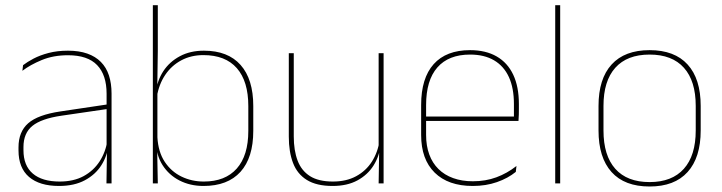

<svg xmlns="http://www.w3.org/2000/svg" viewBox="-20 -684 2692 716"><path d="M377 0 379 -128 377.5 -131.5V-292V-334.5Q377.5 -404.5 342.2 -441.2Q307 -478 233.5 -478Q179 -478 136 -460.2Q93 -442.5 63.5 -420L66 -441Q81.5 -453 105.2 -465.5Q129 -478 161.2 -486.5Q193.5 -495 233.5 -495Q275 -495 305.5 -484.2Q336 -473.5 356.2 -453Q376.5 -432.5 386.2 -402.8Q396 -373 396 -335V0ZM200 9.5Q127.5 9.5 88.2 -24.2Q49 -58 49 -123V-134.5Q49 -192.5 85 -224.2Q121 -256 205.5 -268.5L386.5 -295.5L387 -278.5L209 -252.5Q134 -241.5 100.8 -214.5Q67.5 -187.5 67.5 -135.5V-124Q67.5 -66.5 102.2 -36.8Q137 -7 202.5 -7Q254.5 -7 291.8 -27.2Q329 -47.5 351.5 -82.2Q374 -117 380.5 -160.5L390 -142H384Q380 -102.5 358 -67.8Q336 -33 296.5 -11.8Q257 9.5 200 9.5Z M739 9.5Q689 9.5 649.2 -11Q609.5 -31.5 586 -68.5Q562.5 -105.5 562 -155.5H556L567 -172Q570 -117.5 594.2 -80.8Q618.5 -44 656.8 -25.5Q695 -7 740 -7Q820 -7 863 -55.5Q906 -104 906 -196V-288.5Q906 -381 863.2 -429.8Q820.5 -478.5 738.5 -478.5Q692.5 -478.5 656 -459Q619.5 -439.5 596 -404.5Q572.5 -369.5 565 -323L556 -341.5H561.5Q566.5 -384 589.2 -418.8Q612 -453.5 650.5 -474.2Q689 -495 740.5 -495Q830 -495 877.2 -441.8Q924.5 -388.5 924.5 -288.5V-196Q924.5 -96 876.8 -43.2Q829 9.5 739 9.5ZM550 0V-664.5H568.5V-494.5L566.5 -356L567 -346.5V-138L566 -130.5L568.5 0Z M1075.5 -485.5V-175.5Q1075.5 -123 1089.8 -85.2Q1104 -47.5 1136 -27.2Q1168 -7 1221.5 -7Q1271.5 -7 1308 -26.8Q1344.5 -46.5 1366.8 -81.2Q1389 -116 1395.5 -160.5L1404.5 -141.5H1399Q1394.5 -101 1372.8 -66.5Q1351 -32 1312.8 -11.2Q1274.5 9.5 1220.5 9.5Q1160.5 9.5 1124.5 -12.8Q1088.5 -35 1072.8 -76.2Q1057 -117.5 1057 -174.5V-485.5ZM1410.5 -485.5V0H1392L1394 -127H1392V-485.5Z M1743 9.5Q1651.5 9.5 1601 -40.2Q1550.5 -90 1550.5 -180.5V-292.5Q1550.5 -392.5 1597.2 -444.8Q1644 -497 1733 -497Q1791.5 -497 1832.2 -473.5Q1873 -450 1894 -405.2Q1915 -360.5 1915 -296.5V-279.5Q1915 -268.5 1914.8 -257.5Q1914.5 -246.5 1913.5 -233H1896.5Q1896.5 -250.5 1896.5 -266.5Q1896.5 -282.5 1896.5 -296Q1896.5 -355.5 1877.8 -396.5Q1859 -437.5 1822.5 -459Q1786 -480.5 1733 -480.5Q1653 -480.5 1611 -432.5Q1569 -384.5 1569 -292.5V-243.5V-239.5V-181Q1569 -140 1580.8 -108Q1592.5 -76 1615 -53.8Q1637.5 -31.5 1670 -19.8Q1702.5 -8 1743.5 -8Q1791 -8 1831 -22.8Q1871 -37.5 1906 -65L1903.5 -43Q1874 -19 1833 -4.8Q1792 9.5 1743 9.5ZM1559 -233V-249.5H1907V-233Z M2050.5 0V-664.5H2069V0Z M2402.5 11.5Q2309 11.5 2260.5 -42.5Q2212 -96.5 2212 -197.5V-289Q2212 -390 2260.8 -443.5Q2309.5 -497 2402.5 -497Q2495.5 -497 2544.2 -443.5Q2593 -390 2593 -289V-197.5Q2593 -96.5 2544.2 -42.5Q2495.5 11.5 2402.5 11.5ZM2402.5 -5Q2486 -5 2530.2 -54.5Q2574.5 -104 2574.5 -197.5V-289Q2574.5 -382 2530.5 -431.2Q2486.5 -480.5 2402.5 -480.5Q2318.5 -480.5 2274.5 -431.2Q2230.5 -382 2230.5 -289V-197.5Q2230.5 -104 2274.5 -54.5Q2318.5 -5 2402.5 -5Z"/></svg>

Font: Anek Odia Medium Thin
Style: Regular
Weight: 250
Version: Version 1.003